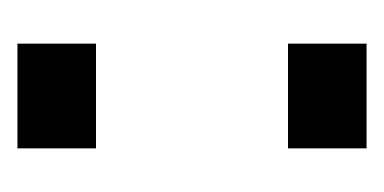

<svg xmlns="http://www.w3.org/2000/svg" viewBox="-130 -430 440 220"><g transform="rotate(-90 90.0 -320.0)"><path d="M30 -210H150V-120H30ZM30 -520H150V-430H30Z"/></g></svg>

Font: Banana Brick
Style: Regular
Weight: 400
Designer: artmaker
Foundry: artmaker
Version: Version 4.000 2011 initial release